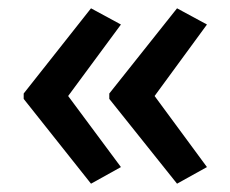

<svg xmlns="http://www.w3.org/2000/svg" viewBox="-20 -498 554 462"><path d="M37 -273V-260L199 -56L271 -96L144 -267L271 -439L199 -478ZM243 -273V-260L406 -56L478 -96L352 -267L478 -439L406 -478Z"/></svg>

Font: Noto Sans Thai Looped SemiCondensed Medium
Style: Regular
Weight: 500
Width: 4
Designer: Sasikarn Vongin, Ben Mitchell
Foundry: The Fontpad Ltd
Version: Version 1.001